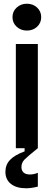

<svg xmlns="http://www.w3.org/2000/svg" viewBox="-20 -795 287 1030"><path d="M183 0H65V-559H183ZM47 -703Q47 -734 69.5 -754.5Q92 -775 124 -775Q157 -775 179 -754.5Q201 -734 201 -703Q201 -672 179 -651.5Q157 -631 124 -631Q92 -631 69.5 -651.5Q47 -672 47 -703ZM9 127Q9 89 33.5 63Q58 37 112 17V0H183Q128 44 111.5 61Q95 78 95 101Q95 120 106.5 130.5Q118 141 140 141Q162 141 183 132V206Q148 215 120 215Q68 215 38.5 191.5Q9 168 9 127Z"/></svg>

Font: Open Sauce One SemiBold
Style: Regular
Weight: 600
Designer: Alfredo Marco Pradil
Foundry: Creative Sauce Fz LLC
Version: Version 1.477